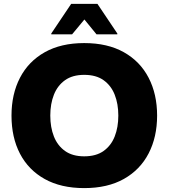

<svg xmlns="http://www.w3.org/2000/svg" viewBox="-20 -953 865 985"><path d="M39 -360Q39 -470 82.5 -554Q126 -638 209.5 -685Q293 -732 412 -732Q532 -732 615.5 -685Q699 -638 742.5 -554Q786 -470 786 -360Q786 -250 742.5 -166Q699 -82 615.5 -35Q532 12 412 12Q293 12 209.5 -34.5Q126 -81 82.5 -164.5Q39 -248 39 -360ZM238 -360Q238 -300 256.5 -253Q275 -206 313.5 -178.5Q352 -151 412 -151Q473 -151 511.5 -178.5Q550 -206 568.5 -253Q587 -300 587 -360Q587 -420 568.5 -467Q550 -514 511.5 -541.5Q473 -569 412 -569Q352 -569 313.5 -541.5Q275 -514 256.5 -467Q238 -420 238 -360ZM243 -777V-781L345 -933H480L582 -781V-777H475L413 -853L350 -777Z"/></svg>

Font: Kufam ExtraBold
Style: Regular
Weight: 800
Designer: Wael Morcos, Artur Schmal
Foundry: Original Type
Version: Version 1.300; ttfautohint (v1.8.3)